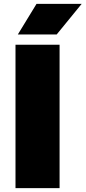

<svg xmlns="http://www.w3.org/2000/svg" viewBox="-20 -971 442 991"><path d="M60 0V-740H287.5V0ZM72 -793 168.5 -951H401.5L272.5 -793Z"/></svg>

Font: Encode Sans SemiExpanded SemiExpanded Black
Style: Regular
Weight: 900
Width: 6
Designer: Multiple Designers
Foundry: Impallari Type
Version: Version 3.000; ttfautohint (v1.8.3) -l 8 -r 50 -G 200 -x 14 